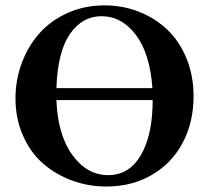

<svg xmlns="http://www.w3.org/2000/svg" viewBox="-20 -678 770 708"><path d="M543 -309.1H188Q192.9 -180.7 246.8 -106.4Q300.8 -32.2 378.9 -32.2Q457 -32.2 500 -106.9Q543 -181.6 543 -309.1ZM188 -353H542Q533.2 -480 481.2 -549.1Q429.2 -618.2 354 -618.2Q283.2 -618.2 237.8 -552.5Q192.4 -486.8 188 -353ZM693.8 -323.2Q693.8 -228 654.1 -152.3Q614.3 -76.7 540.5 -33.4Q466.8 9.8 372.1 9.8Q305.2 9.8 244.6 -12.7Q184.1 -35.2 137.9 -75.7Q91.8 -116.2 64.5 -178.5Q37.1 -240.7 37.1 -314.9Q37.1 -383.8 60.5 -446.3Q84 -508.8 125.7 -555.7Q167.5 -602.5 229.7 -630.4Q292 -658.2 365.2 -658.2Q433.1 -658.2 492.9 -634.5Q552.7 -610.8 597.4 -568.1Q642.1 -525.4 668 -461.9Q693.8 -398.4 693.8 -323.2Z"/></svg>

Font: Common Serif
Style: Bold
Weight: 700
Designer: Philipp H. Poll, Khaled Hosny
Foundry: Stefan Peev, Context Ltd.
Version: Version 1.026